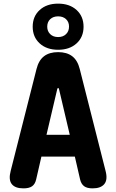

<svg xmlns="http://www.w3.org/2000/svg" viewBox="-20 -1027 640 1057"><path d="M236 -285H364L305 -536Q303 -543 300 -543Q297 -543 295 -536ZM421 -39 392 -165H208L179 -39Q173 -13 156.5 -1.5Q140 10 109 10Q63 10 44.5 -14Q26 -38 39 -87L181 -647Q193 -695 222.5 -717.5Q252 -740 300 -740Q348 -740 377.5 -717.5Q407 -695 419 -647L561 -87Q574 -38 554.5 -14Q535 10 490 10Q459 10 443 -2Q427 -14 421 -39ZM300 -753Q237 -753 198.5 -788Q160 -823 160 -880Q160 -937 198.5 -972Q237 -1007 300 -1007Q363 -1007 401.5 -972Q440 -937 440 -880Q440 -823 401.5 -788Q363 -753 300 -753ZM300 -823Q327 -823 343.5 -839Q360 -855 360 -881Q360 -906 343.5 -921.5Q327 -937 300 -937Q273 -937 256.5 -921.5Q240 -906 240 -880Q240 -855 256.5 -839Q273 -823 300 -823Z"/></svg>

Font: Maple Mono ExtraBold
Style: Regular
Weight: 800
Monospace: yes
Designer: subframe7536
Version: Version 7.000